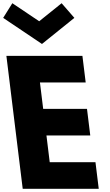

<svg xmlns="http://www.w3.org/2000/svg" viewBox="-81 -1172 681 1192"><path d="M-4.4 -1152 -61.3 -1061 179.6 -899 380.7 -1061 301.6 -1152 162.3 -1040ZM430.7 -825H-41.3L60 0H532L511.7 -165H227.7L207.4 -331H479.4L459.1 -496H187.1L167 -660H451Z"/></svg>

Font: Hussar
Style: BdOpOblOne
Weight: 700
Foundry: Cannot Into Space Fonts
Version: Version 2.00